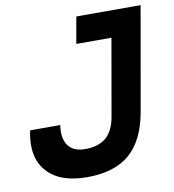

<svg xmlns="http://www.w3.org/2000/svg" viewBox="-80 -763 762 843"><g transform="rotate(-10 301.5 -341.5)"><path d="M241.7 9.8Q119.1 9.8 62.5 -55.2Q22.5 -100.1 22.5 -170.9Q22.5 -201.2 29.8 -236.3H164.1Q161.6 -219.7 161.6 -205.6Q161.6 -168.9 178.2 -146Q201.2 -113.3 254.4 -113.3Q313.5 -113.3 347.4 -142.1Q381.3 -170.9 392.1 -232.4L452.1 -574.7H295.4L316.4 -693.4H603L522 -232.4Q500 -107.9 432.1 -49.1Q364.3 9.8 241.7 9.8Z"/></g></svg>

Font: CaskaydiaCove NFP
Style: Bold Italic
Weight: 700
Italic angle: -10°
Designer: Aaron Bell
Foundry: Saja Typeworks
Version: Version 2111.001; VTT 6.35;Nerd Fonts 3.1.1